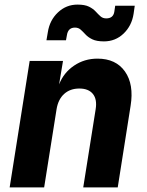

<svg xmlns="http://www.w3.org/2000/svg" viewBox="-20 -815 640 835"><path d="M22 0 109 -550H254L237 -448Q257 -499 302 -529.5Q347 -560 404 -560Q484 -560 523.5 -504Q563 -448 548 -355L492 0H342L396 -340Q403 -383 384 -406.5Q365 -430 325 -430Q285 -430 259 -406.5Q233 -383 226 -340L172 0ZM432 -635Q400 -635 381.5 -644Q363 -653 352 -665Q341 -677 331 -686Q321 -695 306 -695Q276 -695 271 -662L267 -640H182L188 -675Q196 -727 232 -761Q268 -795 317 -795Q349 -795 367 -786Q385 -777 396 -765Q407 -753 417 -744Q427 -735 442 -735Q472 -735 477 -763L481 -790H566L561 -755Q553 -703 517.5 -669Q482 -635 432 -635Z"/></svg>

Font: JetBrains Mono NL ExtraBold
Style: Italic
Weight: 800
Italic angle: -9°
Monospace: yes
Designer: Philipp Nurullin, Konstantin Bulenkov
Foundry: JetBrains
Version: Version 2.305; ttfautohint (v1.8.4.7-5d5b)